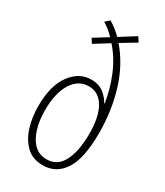

<svg xmlns="http://www.w3.org/2000/svg" viewBox="-192 -837 793 925"><g transform="rotate(30 204.5 -374.5)"><path d="M140 -758Q176 -737 208 -705L294 -759L311 -733L228 -683Q297 -603 330.5 -493.5Q364 -384 364 -259Q364 -119 322 -54.5Q280 10 206 10Q149 10 113.5 -24Q78 -58 61.5 -112Q45 -166 45 -227Q45 -340 90.5 -402.5Q136 -465 204 -465Q247 -465 274.5 -442.5Q302 -420 313 -397H316Q305 -470 276 -540.5Q247 -611 199 -665L119 -615L103 -640L179 -687Q165 -702 148.5 -715Q132 -728 117 -737ZM210 -431Q151 -431 117 -375.5Q83 -320 83 -226Q83 -169 97 -123Q111 -77 138.5 -50.5Q166 -24 207 -24Q267 -24 296 -80.5Q325 -137 325 -233Q325 -329 294.5 -380Q264 -431 210 -431Z"/></g></svg>

Font: Noto Sans Lao Looped ExtraCondensed ExtraLight
Style: Regular
Weight: 200
Width: 2
Designer: Mark Frömberg, Ben Mitchell
Foundry: The Fontpad Ltd
Version: Version 1.002; ttfautohint (v1.8.4.7-5d5b)